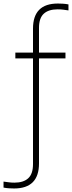

<svg xmlns="http://www.w3.org/2000/svg" viewBox="-83 -838 408 1088"><path d="M-3 230Q-15.5 230 -31.8 229Q-48 228 -63 225V191Q-47 193 -33 195Q-19 197 -1 197Q50 197 77 172.2Q104 147.5 104 92V-507H4V-540H104V-676Q104 -818 245 -818Q258 -818 274 -817Q290 -816 305 -813V-779Q289.5 -781.5 275.2 -783.2Q261 -785 243 -785Q192 -785 165 -760.2Q138 -735.5 138 -680V-540H288V-507H138V88Q138 230 -3 230Z"/></svg>

Font: Encode Sans Condensed Condensed Thin
Style: Regular
Weight: 100
Width: 3
Designer: Multiple Designers
Foundry: Impallari Type
Version: Version 3.000; ttfautohint (v1.8.3) -l 8 -r 50 -G 200 -x 14 